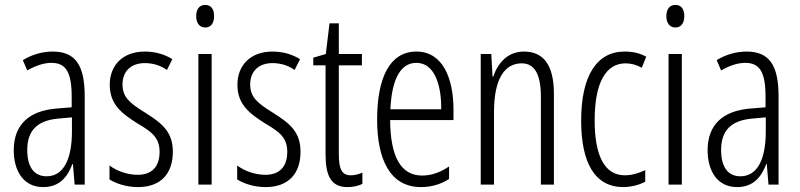

<svg xmlns="http://www.w3.org/2000/svg" viewBox="-20 -752 3257 782"><path d="M195 -542C153 -542 110 -530 73 -507L91 -465C129 -487 162 -496 189 -496C248 -496 272 -459 272 -358V-315L211 -310C99 -301 36 -245 36 -140C36 -61 72 10 156 10C222 10 255 -31 275 -84H277L284 0H325V-360C325 -485 288 -542 195 -542ZM217 -269 273 -274V-216C273 -106 240 -34 170 -34C120 -34 91 -70 91 -141C91 -220 131 -261 217 -269Z M684 -134C684 -218 636 -252 570 -294C507 -333 479 -357 479 -408C479 -463 515 -495 570 -495C603 -495 635 -485 660 -467L682 -511C650 -531 612 -542 570 -542C479 -542 427 -485 427 -407C427 -327 475 -290 542 -248C602 -213 630 -189 630 -133C630 -74 599 -40 541 -40C498 -40 455 -56 426 -78V-21C452 -5 493 10 542 10C634 10 684 -44 684 -134Z M816 -732C791 -732 779 -713 779 -686C779 -659 792 -640 816 -640C839 -640 852 -658 852 -686C852 -713 841 -732 816 -732ZM842 -532H788V0H842Z M1204 -134C1204 -218 1156 -252 1090 -294C1027 -333 999 -357 999 -408C999 -463 1035 -495 1090 -495C1123 -495 1155 -485 1180 -467L1202 -511C1170 -531 1132 -542 1090 -542C999 -542 947 -485 947 -407C947 -327 995 -290 1062 -248C1122 -213 1150 -189 1150 -133C1150 -74 1119 -40 1061 -40C1018 -40 975 -56 946 -78V-21C972 -5 1013 10 1062 10C1154 10 1204 -44 1204 -134Z M1409 -38C1370 -38 1360 -67 1360 -126V-486H1454V-532H1360V-657H1322L1307 -532L1256 -517V-486H1306V-123C1306 -35 1329 10 1395 10C1420 10 1439 5 1456 -3V-49C1443 -43 1426 -38 1409 -38Z M1676 -542C1569 -542 1516 -438 1516 -265C1516 -102 1569 10 1695 10C1738 10 1776 -2 1809 -23V-74C1772 -49 1736 -37 1699 -37C1612 -37 1570 -115 1569 -263H1827V-305C1827 -432 1784 -542 1676 -542ZM1676 -496C1748 -496 1778 -410 1777 -307H1570C1576 -435 1614 -496 1676 -496Z M2114 -542C2048 -542 2008 -496 1989 -440H1986L1981 -532H1938V0H1992V-295C1992 -431 2035 -494 2105 -494C2156 -494 2183 -452 2183 -357V0H2236V-370C2236 -488 2193 -542 2114 -542Z M2519 10C2547 10 2583 2 2608 -12V-59C2580 -46 2552 -38 2525 -38C2440 -38 2402 -122 2402 -262C2402 -416 2448 -494 2528 -494C2550 -494 2573 -488 2594 -476L2612 -521C2587 -535 2559 -542 2524 -542C2409 -542 2347 -441 2347 -261C2347 -88 2403 10 2519 10Z M2731 -732C2706 -732 2694 -713 2694 -686C2694 -659 2707 -640 2731 -640C2754 -640 2767 -658 2767 -686C2767 -713 2756 -732 2731 -732ZM2757 -532H2703V0H2757Z M3021 -542C2979 -542 2936 -530 2899 -507L2917 -465C2955 -487 2988 -496 3015 -496C3074 -496 3098 -459 3098 -358V-315L3037 -310C2925 -301 2862 -245 2862 -140C2862 -61 2898 10 2982 10C3048 10 3081 -31 3101 -84H3103L3110 0H3151V-360C3151 -485 3114 -542 3021 -542ZM3043 -269 3099 -274V-216C3099 -106 3066 -34 2996 -34C2946 -34 2917 -70 2917 -141C2917 -220 2957 -261 3043 -269Z"/></svg>

Font: Noto Sans Kannada ExtraCondensed Light
Style: Regular
Weight: 300
Width: 2
Designer: Jelle Bosma - Monotype Design Team
Foundry: Monotype Imaging Inc.
Version: Version 2.005